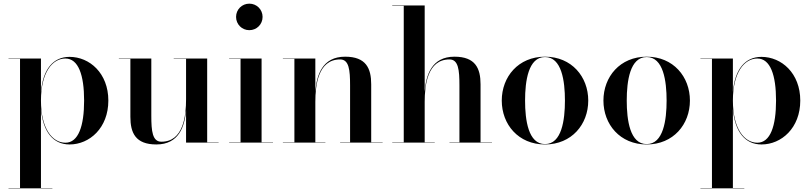

<svg xmlns="http://www.w3.org/2000/svg" viewBox="-20 -780 4438 1050"><path d="M26.5 248V250H266.5V248H204V-183C215 -60 270 10 360.5 10C469.5 10 572.5 -80 572.5 -230C572.5 -380 469.5 -469 360.5 -469C269.5 -469 215 -400 204 -277.5V-460H26.5V-458H89.5V248ZM204 -230C204 -384 266.5 -460 337.5 -460C409 -460 440 -369 440 -230C440 -91 409 0.5 337.5 0.5C266.5 0.5 204 -76 204 -230Z M807.5 -460H630V-458H693V-141C693 -54 720.5 10 835 10C958 10 990 -88 997.5 -177V0H1175.5V-2H1113V-460H930V-458H997.5V-237C997.5 -147.5 983.5 -5 862.5 -5C813.5 -5 807.5 -63 807.5 -147Z M1271 -687.5C1271 -647 1303 -615 1343.5 -615C1384 -615 1416 -647 1416 -687.5C1416 -728 1384 -760 1343.5 -760C1303 -760 1271 -728 1271 -687.5ZM1233 -2V0H1473V-2H1410.5V-460H1233V-458H1295.5V-2Z M1527 -2V0H1759.5V-2H1704.5V-223C1704.5 -312.5 1719 -455 1840 -455C1889 -455 1894.5 -397 1894.5 -313V-2H1840V0H2072.5V-2H2010V-319C2010 -406 1982 -470 1867.5 -470C1742 -470 1711.5 -368.5 1704.5 -278.5V-460H1527V-458H1590V-2Z M2125 -2V0H2357.5V-2H2302.5V-223C2302.5 -312.5 2317 -455 2438 -455C2487 -455 2492.5 -397 2492.5 -313V-2H2438V0H2670.5V-2H2608V-319C2608 -406 2580 -470 2465.5 -470C2340 -470 2309.5 -368.5 2302.5 -278.5V-750H2125V-748H2188V-2Z M2724 -230C2724 -100 2814.5 10 2960.5 10C3106.5 10 3197 -100 3197 -230C3197 -360 3106.5 -470 2960.5 -470C2814.5 -470 2724 -360 2724 -230ZM2851.5 -230C2851.5 -336.5 2869 -468 2960.5 -468C3052 -468 3069.5 -336.5 3069.5 -230C3069.5 -123.5 3052 8 2960.5 8C2869 8 2851.5 -123.5 2851.5 -230Z M3280 -230C3280 -100 3370.5 10 3516.5 10C3662.5 10 3753 -100 3753 -230C3753 -360 3662.5 -470 3516.5 -470C3370.5 -470 3280 -360 3280 -230ZM3407.5 -230C3407.5 -336.5 3425 -468 3516.5 -468C3608 -468 3625.5 -336.5 3625.5 -230C3625.5 -123.5 3608 8 3516.5 8C3425 8 3407.5 -123.5 3407.5 -230Z M3810.5 248V250H4050.5V248H3988V-183C3999 -60 4054 10 4144.5 10C4253.5 10 4356.5 -80 4356.5 -230C4356.5 -380 4253.5 -469 4144.5 -469C4053.5 -469 3999 -400 3988 -277.5V-460H3810.5V-458H3873.5V248ZM3988 -230C3988 -384 4050.5 -460 4121.5 -460C4193 -460 4224 -369 4224 -230C4224 -91 4193 0.5 4121.5 0.5C4050.5 0.5 3988 -76 3988 -230Z"/></svg>

Font: Bodoni* 96pt Medium
Style: Regular
Weight: 500
Version: Version 2.3